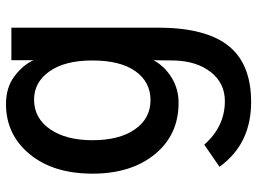

<svg xmlns="http://www.w3.org/2000/svg" viewBox="-127 -481 842 628"><g transform="rotate(-90 294.0 -167.0)"><path d="M149.4 -286.1Q149.4 -197.3 185.1 -146.5Q220.7 -95.7 280.3 -95.7Q339.8 -95.7 375 -145Q410.2 -194.3 410.2 -286.1Q410.2 -376 374.5 -426.3Q338.9 -476.6 282.2 -476.6Q221.7 -476.6 185.5 -424.3Q149.4 -372.1 149.4 -286.1ZM40 -285.2Q40 -414.1 104 -491.2Q168 -568.4 267.6 -568.4Q322.3 -568.4 358.9 -540.5Q395.5 -512.7 411.1 -478.5V-550.8H517.6V-72.3Q517.6 84 458.5 158.7Q399.4 233.4 274.4 233.4Q136.7 233.4 62.5 129.9L134.8 80.1Q194.3 147.5 277.3 147.5Q335.9 147.5 372.1 101.6Q408.2 55.7 410.2 -18.6Q410.2 -30.3 410.6 -53.7Q411.1 -77.1 411.1 -85.9Q391.6 -49.8 354.5 -26.9Q317.4 -3.9 271.5 -3.9Q167 -3.9 103.5 -81.5Q40 -159.2 40 -285.2Z"/></g></svg>

Font: Gothic A1 SemiBold
Style: Regular
Weight: 600
Version: Version 2.50